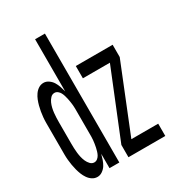

<svg xmlns="http://www.w3.org/2000/svg" viewBox="-180 -838 859 948"><g transform="rotate(-30 250.0 -363.5)"><path d="M96 8Q80 8 67 -0.5Q54 -9 45 -22Q36 -35 30.5 -49Q25 -63 21 -78Q17 -93 14.5 -108Q12 -123 10.5 -138.5Q9 -154 9 -169.5Q9 -185 9 -200V-320Q9 -335 9 -350.5Q9 -366 10.5 -381.5Q12 -397 14.5 -412Q17 -427 21 -442Q25 -457 30.5 -471Q36 -485 45 -498Q54 -511 67 -519.5Q80 -528 96 -528Q111 -528 124.5 -518.5Q138 -509 146 -496Q154 -483 159 -468Q164 -453 168 -438V-735H224V0H168V-82Q164 -67 159 -52Q154 -37 146 -24Q138 -11 124.5 -1.5Q111 8 96 8ZM118 -62Q128 -62 136 -68.5Q144 -75 148.5 -83.5Q153 -92 156 -102Q159 -112 161 -121.5Q163 -131 164.5 -141Q166 -151 167 -160.5Q168 -170 168 -180Q168 -190 168 -200V-320Q168 -330 168 -340Q168 -350 167 -359.5Q166 -369 164.5 -379Q163 -389 161 -398.5Q159 -408 156 -418Q153 -428 148.5 -436.5Q144 -445 136 -451.5Q128 -458 118 -458Q105 -458 95.5 -448Q86 -438 80.5 -425.5Q75 -413 72 -400Q69 -387 67.5 -373.5Q66 -360 65.5 -346.5Q65 -333 65 -320V-200Q65 -187 65.5 -173.5Q66 -160 67.5 -146.5Q69 -133 72 -120Q75 -107 80.5 -94.5Q86 -82 95.5 -72Q105 -62 118 -62ZM276 0V-70L430 -450H276V-520H486V-450L333 -70H486V0Z"/></g></svg>

Font: Iosevka Fuck
Style: Regular
Weight: 400
Monospace: yes
Designer: Belleve Invis
Foundry: Belleve Invis
Version: Version 28.0.7; ttfautohint (v1.8.3)